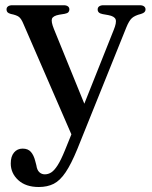

<svg xmlns="http://www.w3.org/2000/svg" viewBox="-20 -490 594 750"><path d="M319.5 -60 265 49 72 -395.5Q63.5 -416.5 54.2 -423.8Q45 -431 22.5 -435.5Q13 -438 9.2 -442.2Q5.5 -446.5 5.5 -453Q5.5 -461 11.5 -465.2Q17.5 -469.5 27.5 -469.5H229Q239.5 -469.5 245.2 -465.2Q251 -461 251 -453Q251 -446.5 247 -442.2Q243 -438 232.5 -436L211 -432.5Q187 -428 183 -416.8Q179 -405.5 190.5 -377ZM233.5 97.5 274 -2.5 287.5 -30 424 -372.5Q436 -401.5 431.8 -414Q427.5 -426.5 403 -431L380.5 -435Q370.5 -437 366 -441.5Q361.5 -446 361.5 -453Q361.5 -461 367.5 -465.2Q373.5 -469.5 383.5 -469.5H526.5Q537 -469.5 542.8 -465Q548.5 -460.5 548.5 -453Q548.5 -447 544.5 -442.8Q540.5 -438.5 530.5 -435.5Q506.5 -429.5 495.2 -419.2Q484 -409 473.5 -383L282 92.5Q258 151 236.2 183.2Q214.5 215.5 189.8 228Q165 240.5 131.5 240.5Q80.5 240.5 51.2 213.5Q22 186.5 22 148.5Q22 121 34.8 105.8Q47.5 90.5 68.5 90.5Q89.5 90.5 100.8 103.5Q112 116.5 117.5 138.5L122 155.5Q124.5 174 133.5 182.5Q142.5 191 155 191Q168.5 191 180.2 183.5Q192 176 205 155.8Q218 135.5 233.5 97.5Z"/></svg>

Font: Fraunces Wonky
Style: Regular
Weight: 400
Version: Version 1.000;[b76b70a41]